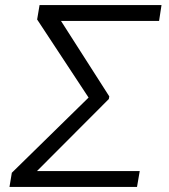

<svg xmlns="http://www.w3.org/2000/svg" viewBox="-20 -737 668 757"><path d="M530.9 -62.5 520.2 0H17.4L26.6 -55.8L329.2 -352.3L126.4 -660.2L136 -717H616.8L607.2 -654.5H220.5L410.9 -356.9L409.1 -346.6L125.7 -62.5Z"/></svg>

Font: Inter P Light
Style: Italic
Weight: 300
Italic angle: 9.39999°
Designer: Rasmus Andersson
Foundry: rsms
Version: Version 3.018;git-588b23468